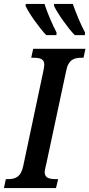

<svg xmlns="http://www.w3.org/2000/svg" viewBox="-38 -964 458 984"><path d="M345 -784H397L398 -797C376 -837 351 -899 335 -944H239V-934C254 -899 310 -820 345 -784ZM199 -784H251L252 -797C231 -837 204 -899 190 -944H94L93 -934C108 -899 164 -820 199 -784ZM-18 0H249L260 -46H249C216 -46 191 -51 191 -82C191 -91 195 -106 199 -123L301 -600C312 -660 344 -668 380 -668H390L400 -714H132L122 -668H132C166 -668 189 -663 189 -632C189 -626 187 -615 184 -599L81 -113C69 -54 37 -46 3 -46H-8Z"/></svg>

Font: Noto Serif Condensed Semi
Style: Italic
Weight: 600
Width: 3
Italic angle: -12°
Designer: Monotype Design Team
Foundry: Monotype Imaging Inc.
Version: Version 1.901